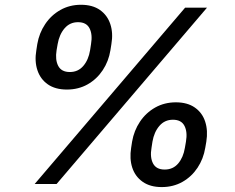

<svg xmlns="http://www.w3.org/2000/svg" viewBox="-20 -759 968 792"><path d="M255.9 -389.6Q208 -389.6 177.2 -411.1Q146.5 -432.6 134.3 -469.5Q122.1 -506.3 129.9 -551.8L133.8 -577.1Q141.6 -622.6 166.3 -659.4Q190.9 -696.3 229 -717.8Q267.1 -739.3 314 -739.3Q361.8 -739.3 392.3 -717.8Q422.9 -696.3 435.1 -659.4Q447.3 -622.6 439.5 -577.1L435.5 -551.8Q428.2 -506.3 403.8 -469.5Q379.4 -432.6 341.6 -411.1Q303.7 -389.6 255.9 -389.6ZM268.1 -461.9Q302.2 -461.9 323.7 -487.1Q345.2 -512.2 351.6 -551.8L355.5 -577.1Q362.3 -616.7 349.4 -642.1Q336.4 -667.5 301.8 -667.5Q268.1 -667.5 246.3 -642.1Q224.6 -616.7 217.8 -577.1L213.4 -551.8Q207 -512.2 220.2 -487.1Q233.4 -461.9 268.1 -461.9ZM647 12.7Q599.6 12.7 568.6 -9Q537.6 -30.8 525.6 -67.4Q513.7 -104 521 -149.4L524.9 -174.8Q532.7 -220.2 557.4 -257.1Q582 -293.9 620.1 -315.4Q658.2 -336.9 705.6 -336.9Q752.9 -336.9 783.7 -315.4Q814.5 -293.9 826.4 -257.1Q838.4 -220.2 831.1 -174.8L826.7 -149.4Q819.3 -104 794.9 -67.1Q770.5 -30.3 732.7 -8.8Q694.8 12.7 647 12.7ZM659.2 -59.6Q693.8 -59.6 715.1 -84.7Q736.3 -109.9 742.7 -149.4L747.1 -174.8Q753.9 -214.4 741 -239.7Q728 -265.1 693.4 -265.1Q659.2 -265.1 637.5 -239.7Q615.7 -214.4 608.9 -174.8L605 -149.4Q598.1 -109.9 611.3 -84.7Q624.5 -59.6 659.2 -59.6ZM123 0 743.7 -727.5H834L213.4 0Z"/></svg>

Font: Inter 24pt Medium
Style: Italic
Weight: 500
Italic angle: -9.3988°
Designer: Rasmus Andersson
Foundry: rsms
Version: Version 4.001;git-66647c0bb